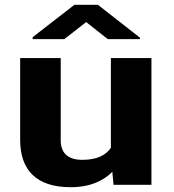

<svg xmlns="http://www.w3.org/2000/svg" viewBox="-20 -770 725 800"><path d="M323 -104C261 -104 233 -134 233 -186V-528H64V-187C64 -64 129 10 274 10C355 10 410 -16 448 -54L453 0H611V-528H442V-154C421 -123 383 -104 323 -104ZM563 -613 388 -750H290L116 -615V-607H248L339 -678L429 -607H563Z"/></svg>

Font: Asimov
Style: XWid
Weight: 500
Designer: Google
Version: Version 2.000980; 2014